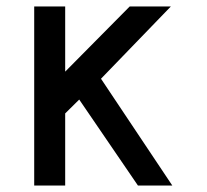

<svg xmlns="http://www.w3.org/2000/svg" viewBox="-20 -575 640 595"><path d="M382 -555 182 -353V-555H86V0H182V-223.5L225.5 -266.5L407.5 0H514L293 -331L509.5 -555Z"/></svg>

Font: Kode
Style: Regular
Weight: 400
Monospace: yes
Designer: Isa Ozler
Foundry: Kadena LLC
Version: Version 1.000;gftools[0.9.28]